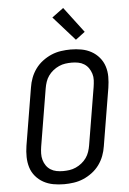

<svg xmlns="http://www.w3.org/2000/svg" viewBox="-64 -1025 727 1079"><g transform="rotate(-5 300.0 -485.5)"><path d="M254 8Q222 8 192.5 2.5Q163 -3 137.5 -17Q112 -31 93 -53.5Q74 -76 65.5 -104Q57 -132 56.5 -162.5Q56 -193 61 -225L115 -550Q119 -577 129 -603.5Q139 -630 156 -653.5Q173 -677 197 -695Q221 -713 247 -724Q273 -735 301 -739Q329 -743 355 -743Q387 -743 416.5 -737.5Q446 -732 471.5 -718Q497 -704 516 -681.5Q535 -659 544 -631Q553 -603 553 -572.5Q553 -542 548 -510L494 -185Q490 -158 480 -131.5Q470 -105 453 -81.5Q436 -58 412 -40Q388 -22 362 -11Q336 0 308 4Q280 8 254 8ZM254 -66Q272 -66 290 -68.5Q308 -71 326 -79Q344 -87 359.5 -99.5Q375 -112 386 -127.5Q397 -143 403 -161Q409 -179 412 -197L466 -522Q469 -541 470 -560Q471 -579 465.5 -596.5Q460 -614 450 -628.5Q440 -643 425 -652.5Q410 -662 392 -665.5Q374 -669 355 -669Q337 -669 319 -666.5Q301 -664 283 -656Q265 -648 249.5 -635.5Q234 -623 223 -607.5Q212 -592 206 -574Q200 -556 197 -538L143 -213Q140 -194 139.5 -175Q139 -156 144 -138.5Q149 -121 159 -106.5Q169 -92 184 -82.5Q199 -73 217 -69.5Q235 -66 254 -66ZM390 -795 269 -931 334 -979 443 -835Z"/></g></svg>

Font: Iosevka Extended Oblique
Style: Regular
Weight: 400
Width: 7
Italic angle: -9°
Monospace: yes
Designer: Belleve Invis
Foundry: Belleve Invis
Version: Version 32.0.1; ttfautohint (v1.8.4)